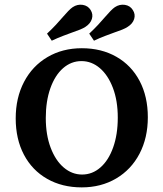

<svg xmlns="http://www.w3.org/2000/svg" viewBox="-20 -788 697 819"><path d="M47 -283.2Q47 -370.7 82.5 -438.6Q118 -506.5 182.3 -544.4Q246.6 -582.3 329 -582.3Q412.6 -582.3 476.5 -545.8Q540.4 -509.4 575.5 -442.8Q610.6 -376.3 610.6 -287.7Q610.6 -200.3 575.2 -132.4Q539.7 -64.5 475.4 -26.6Q411.1 11.3 328.6 11.3Q245.1 11.3 181.2 -25.1Q117.2 -61.5 82.1 -128.1Q47 -194.7 47 -283.2ZM482.4 -286.2Q482.4 -358.4 461.6 -413.1Q440.8 -467.7 405.7 -497.6Q370.6 -527.4 327.5 -527.4Q283.7 -527.4 249.1 -497.2Q214.6 -467 194.9 -411.8Q175.3 -356.6 175.3 -284.7Q175.3 -212.5 196.1 -157.9Q216.8 -103.2 251.9 -73.4Q287.1 -43.5 330.1 -43.5Q374 -43.5 408.5 -73.8Q443.1 -104 462.7 -159.2Q482.4 -214.4 482.4 -286.2ZM429.3 -716.8Q440.5 -729.8 451 -740.7Q461.5 -751.7 470 -757.4Q490.1 -770.7 512.7 -767.3Q535.3 -763.8 546.7 -745.1Q558.4 -726.9 552.3 -707Q546.1 -687 524.9 -673.7Q515.1 -667.2 501 -661.5Q486.8 -655.8 471.1 -650.6Q452.2 -643.7 428.8 -634.9Q405.4 -626.1 380.9 -614.4L360.6 -644.5Q381.7 -664.3 398.7 -682.5Q415.7 -700.7 429.3 -716.8ZM249.3 -716.8Q260.5 -729.8 271 -740.7Q281.5 -751.7 290 -757.4Q310.1 -770.7 332.7 -767.3Q355.3 -763.8 366.7 -745.1Q378 -726.9 371.9 -707.1Q365.7 -687.4 344.8 -673.7Q335.5 -667.6 321.7 -661.9Q307.9 -656.2 291.8 -650.9Q272.9 -644.1 249.3 -635.1Q225.7 -626.1 200.8 -614.4L180.6 -644.5Q201.7 -664.3 218.7 -682.5Q235.7 -700.7 249.3 -716.8Z"/></svg>

Font: Playfair Micro SmCond SmLight
Style: Regular
Weight: 360
Width: 4
Designer: Claus Eggers Sørensen
Foundry: Claus Eggers Sørensen
Version: Version 2.100;Glyphs 3.2 (3219)